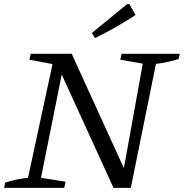

<svg xmlns="http://www.w3.org/2000/svg" viewBox="-23 -912 893 932"><path d="M567 -651H850L844 -625Q815 -617 788.5 -611Q762 -605 734 -602L612 0H528L263 -580L283 -582L176 -49L295 -30L289 0H-3L2 -26Q31 -35 58.5 -40.5Q86 -46 113 -49L232 -601L120 -622L126 -651H325L591 -68L573 -66L670 -603L561 -622ZM438 -727 423 -752 594 -892H605L635 -839Q587 -808 539 -780.5Q491 -753 438 -727Z"/></svg>

Font: Piazzolla 24pt
Style: Italic
Weight: 400
Italic angle: -11.3°
Designer: Juan Pablo del Peral
Foundry: Huerta Tipografica
Version: Version 2.005